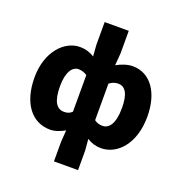

<svg xmlns="http://www.w3.org/2000/svg" viewBox="-171 -948 1238 1303"><g transform="rotate(20 448.5 -296.0)"><path d="M362 207H536V66L529 -16C560 4 593 14 630 14C747 14 854 -98 854 -294C854 -469 772 -583 645 -583C605 -583 563 -567 529 -548L536 -635V-799H362V-635L368 -553C341 -570 308 -583 263 -583C153 -583 43 -471 43 -284C43 -99 130 14 263 14C300 14 338 -2 368 -19L362 66ZM310 -132C257 -132 226 -178 226 -287C226 -392 263 -438 306 -438C326 -438 349 -432 368 -418V-154C351 -137 333 -132 310 -132ZM588 -132C570 -132 548 -136 529 -151V-415C551 -432 570 -438 593 -438C644 -438 672 -391 672 -291C672 -177 635 -132 588 -132Z"/></g></svg>

Font: Noto Sans CJK KR Black
Style: Regular
Weight: 900
Designer: Ryoko NISHIZUKA (kana & ideographs); Paul D. Hunt (Latin, Greek & Cyrillic); Wenlong ZHANG (bopomofo); Sandoll Communica
Foundry: Adobe Systems Incorporated
Version: Version 1.004;PS 1.004;hotconv 1.0.82;makeotf.lib2.5.63406